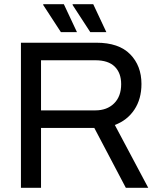

<svg xmlns="http://www.w3.org/2000/svg" viewBox="-20 -888 762 908"><path d="M79 0V-686H436Q542 -686 595.5 -631.5Q649 -577 649 -491Q649 -420 615.5 -369.5Q582 -319 523 -297L681 0H575L426 -283H174V0ZM174 -366H431Q486 -366 519.5 -399Q553 -432 553 -490Q553 -543 522.5 -573Q492 -603 431 -603H174ZM407 -736 323 -865 324 -868H421L483 -736ZM268 -736 184 -865 185 -868H282L344 -736Z"/></svg>

Font: Archivo VF Beta
Style: Regular
Weight: 400
Designer: Hector Gatti
Foundry: Omnibus-Type
Version: Version 1.002